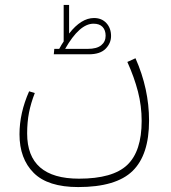

<svg xmlns="http://www.w3.org/2000/svg" viewBox="-20 -521 693 778"><path d="M584 -32Q584 107 517 172Q450 237 297 237Q174 237 116.5 179.5Q59 122 59 23Q59 -63 98 -151L121 -144Q105 -103 97.5 -64.5Q90 -26 90 20Q90 203 300 203Q437 203 495.5 147.5Q554 92 554 -31Q554 -92 539 -150Q524 -208 496 -270L529 -285Q584 -161 584 -32ZM430 -375Q430 -346 408 -323.5Q386 -301 340 -301H198L200 -323H220Q229 -340 238 -353V-501H260V-385Q309 -448 361 -448Q392 -448 411 -427.5Q430 -407 430 -375ZM408 -376Q408 -399 395.5 -412Q383 -425 359 -425Q302 -425 244 -323H336Q372 -323 390 -337.5Q408 -352 408 -376Z"/></svg>

Font: FiraGO UltraLight
Style: Regular
Weight: 200
Designer: bBox Type
Foundry: bBox Type GmbH
Version: Version 1.001